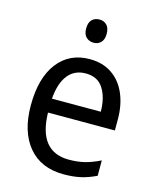

<svg xmlns="http://www.w3.org/2000/svg" viewBox="-113 -816 735 904"><g transform="rotate(15 255.0 -364.0)"><path d="M264 -546Q327 -546 372 -515.5Q417 -485 440.5 -430.5Q464 -376 464 -306V-252H138Q142 -63 290 -63Q333 -63 368 -72Q403 -81 441 -100V-25Q404 -7 367.5 1.5Q331 10 284 10Q173 10 112 -63Q51 -136 51 -264Q51 -398 108 -472Q165 -546 264 -546ZM263 -476Q208 -476 176.5 -436Q145 -396 139 -320H377Q377 -387 349.5 -431.5Q322 -476 263 -476ZM260 -738Q281 -738 295 -724Q309 -710 309 -681Q309 -653 295 -639Q281 -625 260 -625Q238 -625 223.5 -639Q209 -653 209 -681Q209 -710 223 -724Q237 -738 260 -738Z"/></g></svg>

Font: Noto Sans SemiCondensed
Style: Regular
Weight: 400
Width: 4
Designer: Monotype Design Team
Foundry: Monotype Imaging Inc.
Version: Version 2.013; ttfautohint (v1.8.4.7-5d5b)